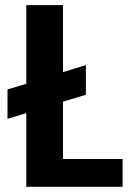

<svg xmlns="http://www.w3.org/2000/svg" viewBox="-20 -718 503 738"><path d="M310.1 -467.8V-354L222.2 -327.1V-106.9H451.2V0H81.1V-283.2L8.8 -261.2V-374L81.1 -396V-698.2H222.2V-440.9Z"/></svg>

Font: PoppinsZ SemiBold
Style: Regular
Weight: 600
Designer: Ninad Kale (Devanagari), Jonny Pinhorn (Latin)
Foundry: Indian Type Foundry
Version: Version 3.002;FEAKit 1.0